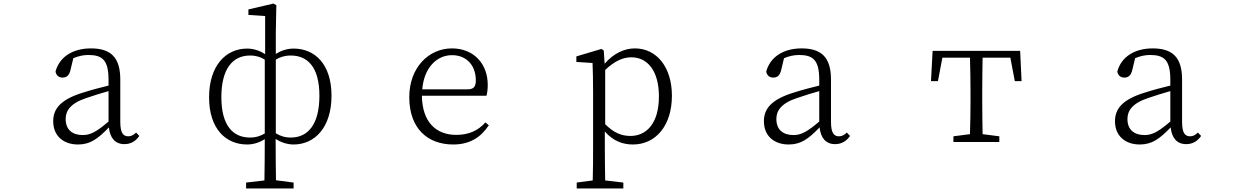

<svg xmlns="http://www.w3.org/2000/svg" viewBox="-20 -798 7007 1079"><path d="M679 12C712 12 741 -2 763 -34L745 -53C730 -39 718 -32 701 -32C673 -32 656 -50 656 -113V-351C656 -476 602 -526 491 -526C387 -526 314 -477 292 -396C296 -375 309 -362 332 -362C355 -362 369 -375 376 -404L392 -471C421 -483 448 -489 476 -489C555 -489 590 -461 590 -349V-317C545 -306 498 -294 451 -279C321 -240 279 -187 279 -117C279 -31 340 14 418 14C487 14 529 -17 592 -82C598 -23 627 12 679 12ZM349 -129C349 -174 374 -217 465 -247C505 -261 548 -274 590 -286V-115C523 -58 489 -39 445 -39C387 -39 349 -69 349 -129Z M1369 14C1409 14 1443 0 1468 -16C1468 80 1467 151 1466 216L1363 228V261H1630V228L1531 215C1530 152 1529 81 1529 -17C1554 -1 1590 14 1630 14C1749 14 1843 -82 1843 -260C1843 -437 1750 -525 1630 -525C1590 -525 1555 -511 1530 -495V-616L1533 -769L1517 -778L1376 -745V-714L1470 -708V-494C1445 -510 1410 -525 1369 -525C1249 -525 1155 -429 1155 -251C1155 -75 1248 14 1369 14ZM1224 -252C1224 -412 1288 -486 1385 -486C1420 -486 1446 -477 1468 -463V-48C1446 -35 1420 -25 1385 -25C1288 -25 1224 -94 1224 -252ZM1614 -486C1711 -486 1775 -418 1775 -260C1775 -99 1711 -25 1614 -25C1579 -25 1553 -35 1530 -49V-463C1553 -477 1579 -486 1614 -486Z M2520 -488C2605 -488 2654 -427 2654 -347C2654 -314 2645 -296 2608 -296H2353C2363 -418 2435 -488 2520 -488ZM2527 14C2620 14 2682 -26 2727 -94L2708 -110C2665 -62 2612 -40 2544 -40C2432 -40 2353 -110 2351 -260H2714C2718 -275 2721 -295 2721 -321C2721 -440 2642 -526 2520 -526C2389 -526 2280 -418 2280 -252C2280 -76 2383 14 2527 14Z M3528 -476C3618 -476 3683 -401 3683 -256C3683 -101 3610 -34 3523 -34C3471 -34 3428 -53 3381 -100V-405C3435 -456 3482 -476 3528 -476ZM3537 14C3665 14 3756 -92 3756 -260C3756 -421 3670 -526 3548 -526C3491 -526 3430 -500 3378 -440L3373 -514L3360 -523L3219 -481V-450L3310 -444C3312 -395 3313 -345 3313 -278V32C3313 88 3313 157 3311 216L3221 228V261H3483V228L3381 216C3380 156 3379 87 3379 31V-59C3428 -3 3483 14 3537 14Z M4673 12C4706 12 4735 -2 4757 -34L4739 -53C4724 -39 4712 -32 4695 -32C4667 -32 4650 -50 4650 -113V-351C4650 -476 4596 -526 4485 -526C4381 -526 4308 -477 4286 -396C4290 -375 4303 -362 4326 -362C4349 -362 4363 -375 4370 -404L4386 -471C4415 -483 4442 -489 4470 -489C4549 -489 4584 -461 4584 -349V-317C4539 -306 4492 -294 4445 -279C4315 -240 4273 -187 4273 -117C4273 -31 4334 14 4412 14C4481 14 4523 -17 4586 -82C4592 -23 4621 12 4673 12ZM4343 -129C4343 -174 4368 -217 4459 -247C4499 -261 4542 -274 4584 -286V-115C4517 -58 4483 -39 4439 -39C4381 -39 4343 -69 4343 -129Z M5212 -342H5251L5276 -474H5431C5433 -419 5434 -338 5434 -284V-227C5434 -175 5433 -99 5431 -44L5338 -32V0H5596V-32L5502 -44C5501 -99 5500 -175 5500 -227V-284C5500 -338 5501 -419 5502 -474H5658L5683 -342H5721L5713 -512H5221Z M6646 12C6679 12 6708 -2 6730 -34L6712 -53C6697 -39 6685 -32 6668 -32C6640 -32 6623 -50 6623 -113V-351C6623 -476 6569 -526 6458 -526C6354 -526 6281 -477 6259 -396C6263 -375 6276 -362 6299 -362C6322 -362 6336 -375 6343 -404L6359 -471C6388 -483 6415 -489 6443 -489C6522 -489 6557 -461 6557 -349V-317C6512 -306 6465 -294 6418 -279C6288 -240 6246 -187 6246 -117C6246 -31 6307 14 6385 14C6454 14 6496 -17 6559 -82C6565 -23 6594 12 6646 12ZM6316 -129C6316 -174 6341 -217 6432 -247C6472 -261 6515 -274 6557 -286V-115C6490 -58 6456 -39 6412 -39C6354 -39 6316 -69 6316 -129Z"/></svg>

Font: Kiri Minchoo Light
Style: Regular
Weight: 300
Designer: Ryoko NISHIZUKA 西塚涼子 (kana & ideographs); Frank Grießhammer (Latin, Greek & Cyrillic);
akenotsuki.com/eyeben/fonts/ (U+
Foundry: Adobe
akenotsuki.com/eyeben/fonts/
Version: Version 4.002;hotconv 1.0.119;makeotfexe 2.5.65604